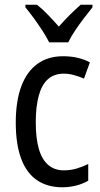

<svg xmlns="http://www.w3.org/2000/svg" viewBox="-20 -786 427 816"><path d="M245 10Q182 10 137.5 -20Q93 -50 70 -111.5Q47 -173 47 -265Q47 -356 70.5 -419Q94 -482 139 -514.5Q184 -547 248 -547Q283 -547 311.5 -540Q340 -533 362 -521L337 -452Q316 -461 294 -467Q272 -473 251 -473Q211 -473 184.5 -450Q158 -427 145 -380.5Q132 -334 132 -266Q132 -199 145 -153.5Q158 -108 185 -85Q212 -62 251 -62Q279 -62 305 -69.5Q331 -77 355 -89V-18Q333 -5 304 2.5Q275 10 245 10ZM189 -606Q178 -628 161 -654.5Q144 -681 125 -707Q106 -733 88 -755V-766H137Q159 -749 183 -724Q207 -699 230 -673Q256 -702 276.5 -722.5Q297 -743 323 -766H373V-755Q357 -735 337 -709Q317 -683 299 -656Q281 -629 270 -606Z"/></svg>

Font: Noto Sans Arabic Condensed
Style: Regular
Weight: 400
Width: 3
Designer: Monotype Design Team, Nadine Chahine, Nizar Qandah and Khaled Hosny
Foundry: Monotype Imaging Inc.
Version: Version 2.012